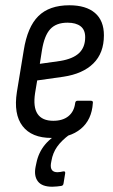

<svg xmlns="http://www.w3.org/2000/svg" viewBox="-20 -515 430 728"><path d="M175 8Q100 8 65.5 -37Q31 -82 44 -166L70 -324Q84 -413 125.5 -454Q167 -495 243 -495Q306 -495 340 -466Q374 -437 374 -381Q374 -314 334 -274.5Q294 -235 220 -224L121 -210L113 -162Q105 -109 122.5 -83Q140 -57 182 -57Q218 -57 239.5 -74.5Q261 -92 265 -124Q266 -133 274 -133H324Q334 -133 332 -124Q328 -61 286.5 -26.5Q245 8 175 8ZM131 -273 209 -284Q257 -292 280 -314Q303 -336 303 -374Q303 -402 285.5 -415.5Q268 -429 236 -429Q193 -429 170.5 -404.5Q148 -380 139 -324ZM178 193Q139 193 123.5 172.5Q108 152 115 117L118 103Q126 63 151 33Q176 3 222 -20L244 -5Q213 18 196.5 41.5Q180 65 175 95L173 106Q169 138 198 138Q204 138 209 137Q214 136 219 135Q229 133 227 143L221 180Q220 189 212 190Q204 191 196 192Q188 193 178 193Z"/></svg>

Font: Sofia Sans Condensed
Style: Italic
Weight: 400
Italic angle: -9°
Designer: Botio Nikoltchev, Ani Petrova
Foundry: lettersoup
Version: Version 4.101